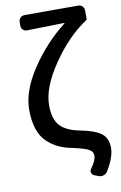

<svg xmlns="http://www.w3.org/2000/svg" viewBox="-106 -853 702 1112"><g transform="rotate(-10 245.0 -297.0)"><path d="M433.6 180.7Q425.8 194.3 411.1 198.2Q404.3 201.2 398.4 201.2Q390.6 201.2 382.8 198.2L356.4 188.5Q344.7 183.6 341.3 171.4Q337.9 159.2 345.7 148.4Q377.9 105.5 377.9 77.1Q377.9 52.7 354 39.6Q330.1 26.4 257.8 10.7Q212.9 2 179.2 -14.2Q145.5 -30.3 114.7 -59.1Q84 -87.9 67.9 -136.2Q51.8 -184.6 51.8 -250Q51.8 -360.4 137.7 -488.8Q223.6 -617.2 339.8 -707Q340.8 -708 340.3 -709Q339.8 -710 338.9 -710Q168 -707 120.1 -705.1Q106.4 -704.1 96.2 -713.9Q85.9 -723.6 85.9 -737.3V-760.7Q85.9 -774.4 96.2 -784.7Q106.4 -794.9 121.1 -794.9H436.5Q451.2 -794.9 460.9 -784.7Q470.7 -774.4 470.7 -760.7V-708Q470.7 -703.1 465.8 -703.1Q464.8 -703.1 464.8 -702.1Q353.5 -627.9 261.7 -493.2Q169.9 -358.4 169.9 -255.9Q169.9 -171.9 207 -133.3Q244.1 -94.7 324.2 -80.1Q408.2 -63.5 444.3 -35.6Q480.5 -7.8 480.5 48.8Q480.5 104.5 433.6 180.7Z"/></g></svg>

Font: Gen Jyuu GothicL Medium
Style: Regular
Weight: 500
Designer: [Source Han Sans]
Ryoko NISHIZUKA  (kana & ideographs); Paul D. Hunt (Latin, Greek & Cyrillic); Wenlong ZHANG  (bopomofo
Version: Version 1.002.20150607